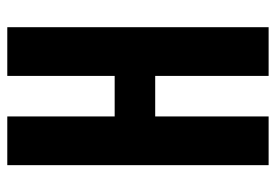

<svg xmlns="http://www.w3.org/2000/svg" viewBox="-138 -638 775 540"><g transform="rotate(-90 250.0 -367.5)"><path d="M56 0V-735H193V-433H307V-735H444V0H307V-319H193V0Z"/></g></svg>

Font: Iosevka Curly Heavy
Style: Regular
Weight: 900
Monospace: yes
Designer: Belleve Invis
Foundry: Belleve Invis
Version: Version 22.1.2; ttfautohint (v1.8.4)